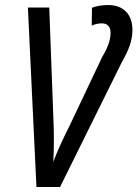

<svg xmlns="http://www.w3.org/2000/svg" viewBox="-20 -744 547 764"><path d="M125 0H219L465 -497C492 -545 507 -581 507 -625C507 -688 470 -724 410 -724C385 -724 359 -719 346 -713L345 -642C357 -648 371 -651 385 -651C407 -651 420 -639 420 -613C420 -584 408 -553 387 -518L258 -246C231 -193 208 -142 192 -100C195 -147 195 -207 193 -257L176 -714H91Z"/></svg>

Font: Noto Sans Display SemiCondensed
Style: Italic
Weight: 400
Width: 4
Italic angle: -12°
Designer: Monotype Design Team
Foundry: Monotype Imaging Inc.
Version: Version 1.900